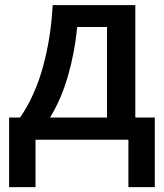

<svg xmlns="http://www.w3.org/2000/svg" viewBox="-20 -561 660 771"><path d="M523.4 -540.5V-88.9H601.6V190.4H495.6V0H122.6V190.4H16.6V-88.9H60.5Q121.6 -177.7 153.6 -296.6Q185.5 -415.5 191.4 -540.5ZM409.7 -452.6H290Q280.8 -353.5 253.4 -257.8Q226.1 -162.1 180.7 -88.9H409.7Z"/></svg>

Font: Open Sans SemiBold
Style: Regular
Weight: 600
Designer: Monotype Design Team
Foundry: Monotype Imaging Inc.
Version: Version 3.003; ttfautohint (v1.8.4)